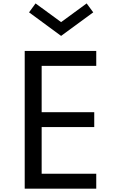

<svg xmlns="http://www.w3.org/2000/svg" viewBox="-20 -1130 684 1150"><path d="M128 0V-825H556.5V-735.5H229.5V-458H544.5V-369H229.5V-89.5H556.5V0ZM346 -915 154 -1056 193 -1109.5 346 -997.5 499 -1109.5 538.5 -1056Z"/></svg>

Font: Spartan Thin Medium
Style: Regular
Weight: 500
Version: Version 1.004